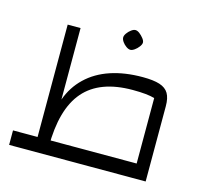

<svg xmlns="http://www.w3.org/2000/svg" viewBox="-100 -805 999 921"><g transform="rotate(15 399.5 -344.5)"><path d="M634 0V-397Q599 -408 525 -408Q362 -408 284 -318Q206 -228 206 -40H142V-630H206V-275Q229 -340 277.5 -386.5Q326 -433 396 -456.5Q466 -480 556 -480Q609 -480 640 -470Q671 -460 684.5 -437Q698 -414 698 -374V0ZM20 0V-72H698V0ZM463 -591Q454 -591 442.5 -599Q431 -607 423 -618.5Q415 -630 415 -640Q415 -649 423 -660.5Q431 -672 442.5 -680.5Q454 -689 463 -689Q473 -689 484 -680.5Q495 -672 504 -660.5Q513 -649 513 -640Q513 -631 504 -619Q495 -607 483.5 -599Q472 -591 463 -591Z"/></g></svg>

Font: Changa Light
Style: Regular
Weight: 300
Designer: Eduardo Rodriguez Tunni
Foundry: Eduardo Rodriguez Tunni
Version: Version 3.002; ttfautohint (v1.8.2)